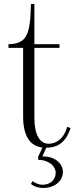

<svg xmlns="http://www.w3.org/2000/svg" viewBox="-20 -720 393 955"><path d="M22 -482H95V-141C95 -37 134 7 191 14L170 59V75C224 75 257 108 257 139C257 175 229 199 192 199C176 199 158 193 142 181L134 195C151 209 173 215 196 215C247 215 293 184 293 135C293 95 255 57 191 58L210 15C263 14 306 -7 331 -83L314 -89C295 -20 250 -5 222 -5C178 -5 151 -50 151 -134V-482H276V-500H151V-700H134C130 -552 117 -502 22 -500Z"/></svg>

Font: Sprat Condensed Light
Style: Regular
Weight: 300
Width: 3
Designer: Ethan Nakache
Foundry: Collletttivo
Version: Version 2.000;Glyphs 3.2 (3217)